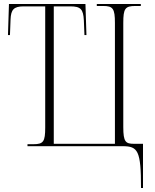

<svg xmlns="http://www.w3.org/2000/svg" viewBox="-20 -734 777 964"><path d="M688 210H698V-12H653C611 -12 599 -21 599 -96V-619C599 -691 608 -704 660 -704H687V-714H466V-704H498C547 -704 557 -691 557 -619V-12H250V-702H333C385 -702 398 -688 401 -632L404 -558H414L409 -714H25L20 -558H30L33 -637C35 -685 49 -702 98 -702H207V-94C207 -23 198 -10 148 -10H118V0H596C673 0 688 23 688 210Z"/></svg>

Font: Noto Serif Display SemiCondensed ExtraLight
Style: Regular
Weight: 200
Width: 4
Designer: Monotype Design Team
Foundry: Monotype Imaging Inc.
Version: Version 2.009